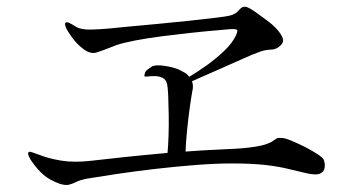

<svg xmlns="http://www.w3.org/2000/svg" viewBox="-20 -644 1040 565"><path d="M809 -238Q818 -238 837.5 -230Q857 -222 878.5 -211Q900 -200 916.5 -189Q933 -178 934 -170Q937 -160 935 -149Q933 -138 921.5 -133Q910 -128 883 -134Q856 -140 828 -147Q800 -154 761 -158.5Q722 -163 661 -163Q615 -163 556.5 -158.5Q498 -154 437.5 -147Q377 -140 323.5 -132Q270 -124 234 -118Q215 -114 204 -108.5Q193 -103 183 -100.5Q173 -98 156 -103Q126 -114 107.5 -130Q89 -146 70 -174Q69 -176 65 -184Q61 -192 64 -196Q66 -199 75.5 -195.5Q85 -192 94 -189Q121 -178 159 -171.5Q197 -165 249 -171Q283 -175 344 -181.5Q405 -188 473 -194Q475 -215 476 -245Q477 -275 476.5 -306Q476 -337 475 -361.5Q474 -386 472 -395Q469 -410 458.5 -415Q448 -420 435.5 -420Q423 -420 415 -419Q407 -418 405.5 -419.5Q404 -421 406 -427Q407 -434 415 -440Q423 -446 428 -449Q440 -454 465.5 -450Q491 -446 507 -439Q515 -435 523 -430.5Q531 -426 537 -418Q559 -431 586.5 -450.5Q614 -470 638.5 -493Q663 -516 674 -539Q678 -547 678.5 -553.5Q679 -560 655 -558Q646 -557 615.5 -554.5Q585 -552 543.5 -547.5Q502 -543 458.5 -537.5Q415 -532 378.5 -525Q342 -518 322 -511Q282 -495 264 -489.5Q246 -484 225 -500Q206 -514 190.5 -536Q175 -558 173 -566Q172 -568 171.5 -572Q171 -576 174 -578Q177 -580 186 -575.5Q195 -571 204 -565Q220 -556 249.5 -557Q279 -558 300 -560Q317 -562 355.5 -565.5Q394 -569 442.5 -573.5Q491 -578 537.5 -583Q584 -588 616.5 -592Q649 -596 656 -598Q673 -602 683 -614Q693 -626 702 -624Q708 -624 722 -615Q736 -606 750.5 -595Q765 -584 772 -579Q779 -574 791 -562Q803 -550 810 -536.5Q817 -523 808 -513Q795 -498 777 -498Q759 -498 735 -488Q728 -486 699 -473Q670 -460 629 -442Q588 -424 545 -405Q550 -391 546 -376Q543 -360 538.5 -328Q534 -296 530.5 -260.5Q527 -225 526 -198Q578 -202 626 -204Q683 -206 714.5 -210Q746 -214 761 -219Q776 -224 782 -228.5Q788 -233 793 -236Q798 -239 809 -238Z"/></svg>

Font: Shippori Mincho TTF
Style: Regular
Weight: 400
Version: Version 2.100